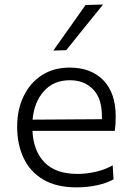

<svg xmlns="http://www.w3.org/2000/svg" viewBox="-20 -798 568 828"><path d="M310 10Q223 10 166.2 -23.8Q109.5 -57.5 81.8 -116.5Q54 -175.5 54 -251Q54 -325.5 81.8 -383Q109.5 -440.5 160.2 -473.5Q211 -506.5 280.5 -506.5Q372.5 -506.5 425.8 -451.8Q479 -397 479 -295.5Q479 -259.5 475 -233.5H120Q124 -147.5 171.8 -97.8Q219.5 -48 315 -48Q351.5 -48 391.2 -56.8Q431 -65.5 466 -85L469.5 -24.5Q441 -8.5 399.2 0.8Q357.5 10 310 10ZM281.5 -452Q211 -452 169 -404.5Q127 -357 120.5 -282L419.5 -284Q419.5 -290 419.5 -296.5Q419.5 -374 381.2 -413Q343 -452 281.5 -452ZM210 -580Q245 -629.5 280 -678.8Q315 -728 349 -776.5L424.5 -778.5Q383.5 -728 344 -679Q304.5 -630 265.5 -581.5Z"/></svg>

Font: Commissioner Light
Style: Regular
Weight: 300
Designer: Kostas Bartsokas
Foundry: Kostas Bartsokas
Version: Version 1.000; ttfautohint (v1.8.3)